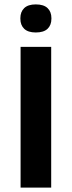

<svg xmlns="http://www.w3.org/2000/svg" viewBox="-20 -852 326 872"><path d="M212.5 0H73.5V-639H212.5ZM142.5 -704.5Q107.5 -704.5 90 -721.2Q72.5 -738 72.5 -767V-769.5Q72.5 -798.5 90 -815.2Q107.5 -832 142.5 -832Q178.5 -832 196 -815.2Q213.5 -798.5 213.5 -769.5V-767Q213.5 -738 196 -721.2Q178.5 -704.5 142.5 -704.5Z"/></svg>

Font: AnekLatin_SemiExpandedSemiBold
Style: Regular
Weight: 600
Width: 6
Designer: Yesha Goshar
Foundry: Ek Type
Version: Version 1.003